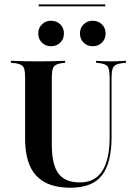

<svg xmlns="http://www.w3.org/2000/svg" viewBox="-20 -850 614 881"><path d="M95.2 -369.4V-492.7Q95.2 -518.5 91.5 -532.3Q87.9 -546 77 -552Q66.1 -558.1 45.2 -560.5L29.8 -562.1V-571Q41.9 -571 59.3 -570.2Q76.6 -569.4 98.8 -569Q121 -568.5 146 -568.5H156.5H166.9Q191.9 -568.5 212.9 -569Q233.9 -569.4 250.8 -570.2Q267.7 -571 279 -571V-562.1L265.3 -560.5Q235.5 -556.5 226.6 -544Q217.7 -531.5 217.7 -492.7V-369.4ZM303.2 11.3Q232.3 11.3 186.3 -13.3Q140.3 -37.9 117.7 -87.9Q95.2 -137.9 95.2 -215.3V-369.4H217.7V-185.5Q217.7 -95.2 248 -54Q278.2 -12.9 346.8 -12.9Q415.3 -12.9 449.2 -65.3Q483.1 -117.7 483.1 -221V-369.4H491.9V-220.2Q491.9 -104 448.4 -46.4Q404.8 11.3 303.2 11.3ZM483.1 -369.4V-492.7Q483.1 -531.5 474.2 -544.4Q465.3 -557.3 434.7 -560.5L421 -562.1V-571Q431.5 -570.2 448.8 -569.4Q466.1 -568.5 487.1 -568.5Q502.4 -568.5 515.7 -569Q529 -569.4 540.3 -570.2Q551.6 -571 558.1 -571V-562.1L541.9 -560.5Q521.8 -558.1 510.9 -552Q500 -546 496 -532.3Q491.9 -518.5 491.9 -492.7V-369.4ZM214.5 -637.9Q188.7 -637.9 172.2 -654.4Q155.6 -671 155.6 -696.8Q155.6 -721.8 172.6 -738.3Q189.5 -754.8 213.7 -754.8Q239.5 -754.8 256.5 -738.3Q273.4 -721.8 273.4 -696.8Q273.4 -671 256.5 -654.4Q239.5 -637.9 214.5 -637.9ZM405.6 -637.9Q380.6 -637.9 363.7 -654.4Q346.8 -671 346.8 -696.8Q346.8 -721.8 363.7 -738.3Q380.6 -754.8 404.8 -754.8Q430.6 -754.8 447.6 -738.3Q464.5 -721.8 464.5 -696.8Q464.5 -671 447.6 -654.4Q430.6 -637.9 405.6 -637.9ZM157.3 -821V-829.8H462.9V-821Z"/></svg>

Font: Playfair 144pt SemiCondensed
Style: Bold
Weight: 700
Width: 4
Designer: Claus Eggers Sørensen
Foundry: Claus Eggers Sørensen
Version: Version 2.203